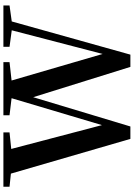

<svg xmlns="http://www.w3.org/2000/svg" viewBox="151 -933 786 1128"><g transform="rotate(-90 544.0 -369.0)"><path d="M1076 -742V-706L982 -693L787 4H715L537 -567L365 4H292L88 -698L11 -706V-742H330V-706L233 -696L373 -163L531 -694L431 -706V-742H743V-706L635 -694L791 -159L930 -693L833 -706V-742Z"/></g></svg>

Font: Swei Spring CJKtc
Style: Bold
Weight: 700
Version: Version 1.021